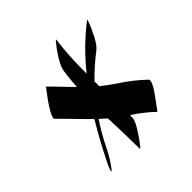

<svg xmlns="http://www.w3.org/2000/svg" viewBox="-126 -604 574 574"><g transform="rotate(-45 161.5 -316.5)"><path d="M143.1 -112.3Q142.6 -112.3 142.6 -112.8Q142.1 -160.2 140.6 -207L139.2 -244.6L138.7 -245.1Q128.4 -253.9 118.7 -263.2Q94.2 -227.1 74.7 -187Q60.1 -156.2 39.1 -128.9Q35.6 -125 34.7 -125Q34.2 -125 34.2 -126.5Q34.2 -128.4 35.6 -132.6Q37.1 -136.7 39.3 -141.6Q41.5 -146.5 42 -147.9Q72.8 -210.9 109.4 -272Q87.4 -293.5 66.9 -314.9Q46.4 -336.4 25.4 -356.9Q24.4 -358.4 24.4 -360.8Q24.4 -366.7 32 -380.4Q39.6 -394 52 -411.4Q64.5 -428.7 71.8 -438Q75.2 -442.9 75.2 -443.4Q84 -435.1 140.1 -376.5Q142.1 -407.7 146.5 -439Q149.9 -460.4 177.2 -498.5Q183.6 -507.3 189.9 -514.6Q192.9 -518.1 194.3 -519.8Q195.8 -521.5 196.3 -521.5Q196.8 -521.5 196.8 -521Q189 -460 189 -397.9V-384.3Q239.7 -447.8 303.7 -497.1H304.2V-496.6Q304.2 -493.7 302 -488.3Q299.8 -482.9 297.9 -478Q293 -465.3 291.5 -463.9Q274.4 -424.8 258.3 -412.6Q221.2 -384.3 189 -351.1L189.5 -330.6Q212.4 -312.5 237.3 -295.9Q275.4 -271 307.6 -240.2Q309.1 -238.3 309.1 -235.4Q309.1 -223.6 285.6 -191.4Q259.8 -155.8 257.8 -153.8Q228 -182.6 192.9 -205.1V-194.8Q192.4 -179.7 171.4 -149.4Q164.6 -138.7 160.9 -133.8Q157.2 -128.9 153.3 -123.5Q145 -112.3 143.1 -112.3Z"/></g></svg>

Font: Terrible Cursive
Style: Regular
Weight: 400
Designer: GGBotNet
Foundry: GGBotNet
Version: 1.00